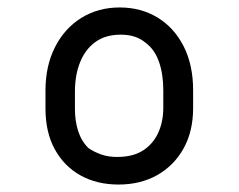

<svg xmlns="http://www.w3.org/2000/svg" viewBox="-20 -782 640 515"><path d="M301 -762Q358 -762 402.5 -735Q447 -708 472.5 -658Q498 -608 498 -540V-492Q498 -430 472.5 -384Q447 -338 402 -312.5Q357 -287 298 -287Q240 -287 196 -311.5Q152 -336 127 -381.5Q102 -427 102 -491V-539Q102 -606 128 -656.5Q154 -707 199 -734.5Q244 -762 301 -762ZM304 -689Q263 -689 236 -669.5Q209 -650 195 -615.5Q181 -581 181 -536V-489Q181 -458 189.5 -431Q198 -404 217 -385Q233 -374 252 -367.5Q271 -361 294 -361Q336 -361 363 -378Q390 -395 404 -425Q418 -455 418 -493V-540Q418 -583 406.5 -616Q395 -649 371 -667Q358 -678 341.5 -683.5Q325 -689 304 -689Z"/></svg>

Font: Rec Mono Semicasual
Style: Regular
Weight: 400
Version: Version 1.085; ttfautohint (v1.8.4.7-5d5b)